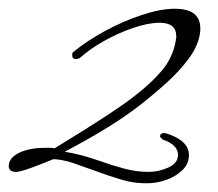

<svg xmlns="http://www.w3.org/2000/svg" viewBox="-23 -767 498 439"><path d="M313 -348Q290 -348 271.5 -352Q253 -356 224 -366Q195 -376 142 -395Q129 -399 118 -401Q107 -403 99 -403Q89 -399 71.5 -392Q54 -385 37.5 -379.5Q21 -374 14 -374Q-3 -374 -3 -387Q-3 -406 20.5 -417.5Q44 -429 80 -429Q85 -429 90.5 -429Q96 -429 102 -428Q179 -475 221.5 -503Q264 -531 284 -547Q322 -576 347 -605.5Q372 -635 379 -674Q379 -678 380 -680V-684Q380 -715 342 -715Q316 -715 281 -703Q246 -691 213.5 -672.5Q181 -654 159 -634Q156 -633 154.5 -632.5Q153 -632 151 -632Q142 -632 142 -641Q142 -649 148 -650H147Q175 -673 216 -695.5Q257 -718 300.5 -732.5Q344 -747 377 -747Q435 -747 435 -702V-696Q434 -694 434 -689Q429 -660 407.5 -631.5Q386 -603 356.5 -576.5Q327 -550 295 -525Q264 -501 222 -475Q180 -449 125 -420Q145 -417 165 -411.5Q185 -406 205 -399Q233 -389 261 -381.5Q289 -374 317 -374Q340 -374 362 -384Q384 -394 384 -413Q384 -436 349 -448Q343 -453 343 -455Q343 -465 357 -462Q409 -446 409 -412Q409 -393 394.5 -378.5Q380 -364 358 -356Q336 -348 313 -348Z"/></svg>

Font: Alex Brush
Style: Regular
Weight: 400
Designer: Robert E. Leuschke
Foundry: Robert E. Leuschke
Version: Version 1.111; ttfautohint (v1.8.4.7-5d5b)